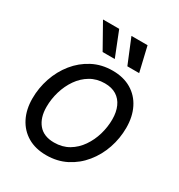

<svg xmlns="http://www.w3.org/2000/svg" viewBox="-177 -852 913 982"><g transform="rotate(30 280.0 -361.5)"><path d="M239.7 11.7Q175.8 11.7 129.9 -15.4Q84 -42.5 59.1 -91.3Q34.2 -140.1 34.2 -205.1Q34.2 -267.1 54.2 -325.9Q74.2 -384.8 111.8 -431.4Q149.4 -478 202.1 -505.6Q254.9 -533.2 319.8 -533.2Q383.8 -533.2 429.9 -505.9Q476.1 -478.5 500.7 -429.2Q525.4 -379.9 525.4 -314.5Q525.4 -252 505.4 -193.4Q485.4 -134.8 447.5 -88.4Q409.7 -42 357.2 -15.1Q304.7 11.7 239.7 11.7ZM242.2 -64.5Q291 -64.5 328.1 -86.4Q365.2 -108.4 390.6 -145.3Q416 -182.1 429 -226.6Q441.9 -271 441.9 -315.9Q441.9 -358.9 427.7 -390.6Q413.6 -422.4 386 -439.7Q358.4 -457 317.4 -457Q270 -457 232.9 -435.1Q195.8 -413.1 170.4 -376.5Q145 -339.8 131.6 -294.9Q118.2 -250 118.2 -203.6Q118.2 -140.1 149.4 -102.3Q180.7 -64.5 242.2 -64.5ZM372.6 -589.8 313 -734.9H408.2L442.4 -589.8ZM226.6 -589.8 145 -734.9H240.7L298.3 -589.8Z"/></g></svg>

Font: Inter 28pt
Style: Italic
Weight: 400
Italic angle: -9.3988°
Designer: Rasmus Andersson
Foundry: rsms
Version: Version 4.001;git-66647c0bb